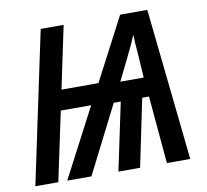

<svg xmlns="http://www.w3.org/2000/svg" viewBox="-79 -802 961 890"><g transform="rotate(-10 401.5 -357.5)"><path d="M168 -714H276L214 -420H388L542 -715H670L746 0H636L608 -318H576L510 0H408L475 -318H442L281 0H167L337 -325H194L125 0H17ZM599 -409 592 -520Q587 -574 586 -613Q569 -570 543 -519L489 -409Z"/></g></svg>

Font: Noto Sans UI NarrowMedium
Style: Italic
Weight: 500
Width: 4
Italic angle: -12°
Designer: Monotype Design Team
Foundry: Monotype Imaging Inc.
Version: Version 1.001